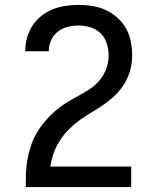

<svg xmlns="http://www.w3.org/2000/svg" viewBox="-20 -763 640 783"><path d="M85 0V-1Q85 -29 86 -57.5Q87 -86 92 -113.5Q97 -141 106 -168Q115 -195 129 -219.5Q143 -244 161 -265.5Q179 -287 200 -306Q221 -325 244.5 -340Q268 -355 293 -368.5Q318 -382 342 -397Q366 -412 384.5 -433.5Q403 -455 413 -482Q423 -509 423 -537Q423 -561 415.5 -585.5Q408 -610 390.5 -627Q373 -644 349 -651.5Q325 -659 301 -659Q278 -659 256 -653.5Q234 -648 216 -634Q198 -620 188.5 -599Q179 -578 179 -555Q179 -555 179 -554.5Q179 -554 179 -554H83Q83 -555 83 -555.5Q83 -556 83 -557Q83 -583 90.5 -609.5Q98 -636 112.5 -658.5Q127 -681 148.5 -698Q170 -715 195 -725Q220 -735 247 -739Q274 -743 301 -743Q329 -743 357.5 -738.5Q386 -734 411.5 -722Q437 -710 458.5 -691Q480 -672 494 -647Q508 -622 513.5 -593.5Q519 -565 519 -537Q519 -507 511.5 -478.5Q504 -450 489 -424.5Q474 -399 453 -378Q432 -357 408 -340Q384 -323 358.5 -308Q333 -293 309 -276Q285 -259 264 -238.5Q243 -218 226.5 -193.5Q210 -169 200 -141Q190 -113 185 -84H515V0Z"/></svg>

Font: Iosevka Custom Medium Extended
Style: Regular
Weight: 500
Width: 7
Monospace: yes
Designer: Belleve Invis
Foundry: Belleve Invis
Version: Version 11.2.4; ttfautohint (v1.8.4)